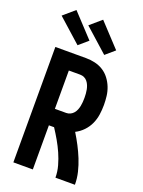

<svg xmlns="http://www.w3.org/2000/svg" viewBox="-179 -1067 858 1149"><g transform="rotate(20 250.0 -493.0)"><path d="M58 0V-735H254Q283 -735 311 -728.5Q339 -722 363 -707Q387 -692 404.5 -669Q422 -646 432.5 -619.5Q443 -593 446.5 -564.5Q450 -536 450 -508Q450 -477 445.5 -446Q441 -415 428 -386.5Q415 -358 393 -335Q371 -312 343 -298Q364 -264 382.5 -228.5Q401 -193 416 -156Q431 -119 440.5 -79.5Q450 -40 450 0H326Q326 -38 315.5 -75.5Q305 -113 289.5 -148Q274 -183 255 -216Q236 -249 215 -281H182V0ZM182 -386H254Q268 -386 280 -392Q292 -398 300.5 -408Q309 -418 314 -430.5Q319 -443 321.5 -455.5Q324 -468 325 -481.5Q326 -495 326 -508Q326 -521 325 -534.5Q324 -548 321.5 -560.5Q319 -573 314 -585.5Q309 -598 300.5 -608.5Q292 -619 280 -624.5Q268 -630 254 -630H182ZM349 -790 199 -924 271 -986 407 -840ZM179 -790 29 -924 101 -986 237 -840Z"/></g></svg>

Font: Iosevka Curly Extrabold
Style: Regular
Weight: 800
Monospace: yes
Designer: Belleve Invis
Foundry: Belleve Invis
Version: Version 22.1.2; ttfautohint (v1.8.4)